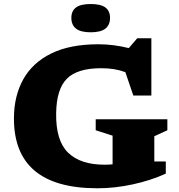

<svg xmlns="http://www.w3.org/2000/svg" viewBox="-20 -946 914 978"><path d="M766 -123.5H824.5V-61.5Q748.5 -27 657 -7Q565.5 13 476 13Q49.5 13 51 -345Q51.5 -457.5 98.5 -542Q145.5 -626.5 240.8 -673.5Q336 -720.5 481 -720.5Q521 -720.5 559.5 -715.5Q598 -710.5 636 -701L679 -751H751V-459.5H659L618.5 -578.5Q590 -589 560 -593.8Q530 -598.5 495 -598.5Q374 -598.5 320.8 -545.2Q267.5 -492 266 -368Q264 -229.5 327 -168.2Q390 -107 513 -107Q534.5 -107 553.5 -109V-255L467.5 -282.5V-338.5H832.5V-282.5L766 -252ZM442 -781.5Q391 -781.5 367.2 -800.2Q343.5 -819 343.5 -855Q343.5 -890.5 367.2 -908Q391 -925.5 442 -925.5Q493 -925.5 516.8 -908Q540.5 -890.5 540.5 -855Q540.5 -819 516.8 -800.2Q493 -781.5 442 -781.5Z"/></svg>

Font: Newsreader Caption
Style: Bold
Weight: 700
Designer: Hugues Gentile
Foundry: Production Type
Version: Version 1.001